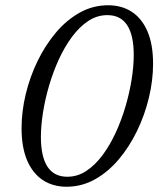

<svg xmlns="http://www.w3.org/2000/svg" viewBox="-20 -700 602 730"><path d="M135.5 -179.5Q135.5 -104.5 160.5 -66.2Q185.5 -28 236 -28Q274.5 -28 308 -50Q341.5 -72 369.8 -110Q398 -148 420 -195.8Q442 -243.5 457.2 -295.5Q472.5 -347.5 480.5 -398Q488.5 -448.5 488.5 -491Q488.5 -566 463.5 -604.2Q438.5 -642.5 388 -642.5Q349.5 -642.5 316 -620.5Q282.5 -598.5 254.2 -560.5Q226 -522.5 204 -474.8Q182 -427 166.8 -375Q151.5 -323 143.5 -272.5Q135.5 -222 135.5 -179.5ZM391 -680Q443 -680 481.2 -655Q519.5 -630 540.8 -580.5Q562 -531 562 -457.5Q562 -394.5 546.2 -328.8Q530.5 -263 501.2 -202.5Q472 -142 431.5 -94Q391 -46 340.8 -18Q290.5 10 233 10Q181.5 10 143 -15.2Q104.5 -40.5 83.2 -90Q62 -139.5 62 -213Q62 -276 77.8 -341.8Q93.5 -407.5 122.8 -467.8Q152 -528 192.5 -576Q233 -624 283.2 -652Q333.5 -680 391 -680Z"/></svg>

Font: Newsreader 16pt
Style: Italic
Weight: 400
Italic angle: -17°
Designer: Hugues Gentile
Foundry: Production Type
Version: Version 1.003